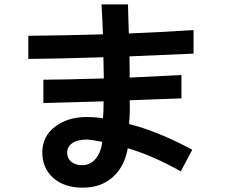

<svg xmlns="http://www.w3.org/2000/svg" viewBox="-20 -824 1040 884"><path d="M289.1 -121.1Q289.1 -95.7 307.6 -79.6Q326.2 -63.5 358.4 -63.5Q394.5 -63.5 419.4 -91.8Q444.3 -120.1 451.2 -170.9Q395.5 -181.6 378.9 -181.6Q336.9 -181.6 313 -165Q289.1 -148.4 289.1 -121.1ZM179.7 -349.6V-457Q266.6 -457 458 -462.9Q458 -481.4 457 -514.2Q456.1 -546.9 456.1 -560.5Q249 -553.7 110.4 -552.7V-659.2Q295.9 -661.1 454.1 -666Q450.2 -764.6 447.3 -803.7H569.3Q569.3 -786.1 570.8 -741.2Q572.3 -696.3 573.2 -669.9Q701.2 -674.8 871.1 -685.5V-577.1Q673.8 -568.4 576.2 -564.5Q576.2 -548.8 576.7 -516.6Q577.1 -484.4 577.1 -466.8Q806.6 -478.5 815.4 -478.5V-371.1Q793 -370.1 708 -367.2Q623 -364.3 577.1 -362.3Q579.1 -304.7 574.2 -252.9Q704.1 -220.7 865.2 -134.8L812.5 -35.2Q683.6 -107.4 568.4 -141.6Q553.7 -57.6 499.5 -8.8Q445.3 40 361.3 40Q275.4 40 225.1 -4.9Q174.8 -49.8 174.8 -122.1Q174.8 -196.3 233.4 -240.7Q292 -285.2 378.9 -285.2Q422.9 -285.2 454.1 -279.3Q457 -303.7 457 -357.4Q424.8 -356.4 323.2 -353.5Q221.7 -350.6 179.7 -349.6Z"/></svg>

Font: Gothic A1
Style: Bold
Weight: 700
Version: Version 2.50